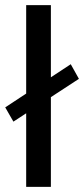

<svg xmlns="http://www.w3.org/2000/svg" viewBox="-35 -726 326 746"><path d="M-14.7 -308.8 239.9 -476.5 271.6 -419.7 17.1 -253.4ZM66.7 -706H162.7V0H66.7Z"/></svg>

Font: Lineal Thin
Style: Regular
Weight: 200
Designer: Created by Frank Adebiaye with contributions from Anton Moglia & Ariel Martín Pérez
Created by Frank ADEBIAYE with FontF
Foundry: Velvetyne Type Foundry
Version: Version 2.000;Glyphs 3.2 (3227)